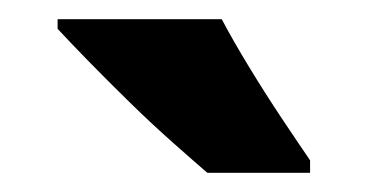

<svg xmlns="http://www.w3.org/2000/svg" viewBox="-20 -786 383 200"><path d="M211 -766Q222 -745 239 -717Q256 -689 274 -662Q292 -635 303 -619V-606H196Q182 -618 160 -637.5Q138 -657 115 -679.5Q92 -702 72 -722.5Q52 -743 40 -756V-766Z"/></svg>

Font: Noto Sans Ethiopic Condensed ExtraBold
Style: Regular
Weight: 800
Width: 3
Designer: Monotype Design Team
Foundry: Monotype Imaging Inc.
Version: Version 2.102; ttfautohint (v1.8.4.7-5d5b)